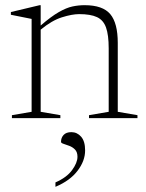

<svg xmlns="http://www.w3.org/2000/svg" viewBox="-20 -456 562 741"><path d="M323.5 -11.5 399.5 -24.5V-269.5Q399.5 -321 389.2 -349.8Q379 -378.5 354.2 -390Q329.5 -401.5 285.5 -401.5Q258 -401.5 219 -389.2Q180 -377 137 -341.5V-24.5L213 -11.5V0H26V-11.5L102 -24.5V-383L22 -399V-409.5L133 -436H137V-357.5Q177.5 -392.5 206.8 -409.2Q236 -426 259.5 -431Q283 -436 306.5 -436Q376.5 -436 405.5 -401.5Q434.5 -367 434.5 -290.5V-24.5L510.5 -11.5V0H323.5ZM194 248Q237.5 229 258.2 200.5Q279 172 279 149Q279 131 269.5 121.2Q260 111.5 247.2 106.8Q234.5 102 225 99Q215.5 96 215.5 91.5Q215.5 75.5 225.5 64.8Q235.5 54 255.5 54Q277.5 54 293 71.5Q308.5 89 308.5 124.5Q308.5 165 279.2 203.2Q250 241.5 194 265Z"/></svg>

Font: Newsreader 16pt ExtraLight
Style: Regular
Weight: 275
Designer: Hugues Gentile
Foundry: Production Type
Version: Version 1.003; ttfautohint (v1.8.3)